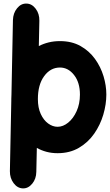

<svg xmlns="http://www.w3.org/2000/svg" viewBox="-20 -795 618 1079"><path d="M108.4 263.7Q77.6 262.7 56.4 234.1Q35.2 205.6 35.6 167L43.5 -228.5Q43.5 -233.4 43.5 -238.3Q43.5 -251 44.4 -264.2L52.7 -682.1Q53.7 -721.2 75.9 -748.5Q98.1 -775.9 128.9 -774.9Q159.2 -774.4 180.7 -745.8Q202.1 -717.3 201.2 -678.2L198.2 -536.1Q223.6 -549.3 253.2 -556.6Q282.7 -564 316.9 -564Q383.3 -564 432.4 -536.4Q481.4 -508.8 513.7 -464.1Q545.9 -419.4 561.8 -366.7Q577.6 -314 577.6 -263.7Q577.6 -208.5 560.5 -150.6Q543.5 -92.8 509.3 -43.7Q475.1 5.4 423.6 35.6Q372.1 65.9 303.7 65.9Q270.5 65.9 241.2 58.1Q211.9 50.3 187 36.1L184.1 170.9Q183.6 210 161.1 237.3Q138.7 264.6 108.4 263.7ZM316.9 -415.5Q263.7 -415.5 228.3 -367.4Q192.9 -319.3 192.9 -238.3Q192.9 -189.5 209 -154.5Q225.1 -119.6 250.5 -101.1Q275.9 -82.5 303.7 -82.5Q334.5 -82.5 363.3 -106Q392.1 -129.4 410.6 -170.4Q429.2 -211.4 429.2 -263.7Q429.2 -331.5 396.2 -373.5Q363.3 -415.5 316.9 -415.5Z"/></svg>

Font: Mikhak-DS2-FD ExtraBold
Style: Regular
Weight: 800
Designer: Amin Abedi
Version: Version 3.2